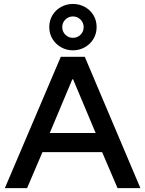

<svg xmlns="http://www.w3.org/2000/svg" viewBox="-20 -967 747 987"><path d="M5 0 292.5 -675H415.8L701.7 0H584.2L505 -185H198.3L119.2 0ZM235.8 -283.3H471.7L355.8 -559.2H351.7ZM355 -708.3Q321.7 -708.3 293.8 -724.2Q265.8 -740 249.6 -767.1Q233.3 -794.2 233.3 -827.5Q233.3 -861.7 249.6 -888.8Q265.8 -915.8 293.8 -931.2Q321.7 -946.7 355 -946.7Q388.3 -946.7 416.2 -931.2Q444.2 -915.8 460.4 -888.8Q476.7 -861.7 476.7 -827.5Q476.7 -794.2 460.4 -767.1Q444.2 -740 416.2 -724.2Q388.3 -708.3 355 -708.3ZM355 -772.5Q377.5 -772.5 393.8 -788.3Q410 -804.2 410 -827.5Q410 -850.8 393.8 -866.7Q377.5 -882.5 355 -882.5Q332.5 -882.5 316.2 -866.7Q300 -850.8 300 -827.5Q300 -804.2 316.2 -788.3Q332.5 -772.5 355 -772.5Z"/></svg>

Font: Funnel Display Medium
Style: Regular
Weight: 500
Designer: NORD ID, Kristian Moeller
Foundry: Dicotype
Version: Version 1.000